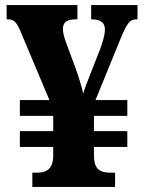

<svg xmlns="http://www.w3.org/2000/svg" viewBox="-20 -734 568 754"><path d="M107 0H432V-56H411C368 -56 349 -75 349 -123V-157H480V-219H349V-279H480V-341H355L453 -581C479 -643 489 -658 516 -658H520V-714H338V-658H340C373 -658 392 -646 392 -619C392 -595 383 -568 372 -538L332 -436C321 -408 312 -386 307 -366C301 -393 291 -426 276 -468L242 -560C233 -584 227 -604 227 -620C227 -647 243 -658 277 -658H284V-714H6V-658H12C36 -658 46 -646 63 -605L174 -341H58V-279H189V-219H58V-157H189V-122C189 -78 169 -56 128 -56H107Z"/></svg>

Font: Noto Serif Sinhala SemiCondensed ExtraBold
Style: Regular
Weight: 800
Width: 4
Designer: Jelle Bosma - Monotype Design Team
Foundry: Monotype Imaging Inc.
Version: Version 2.007